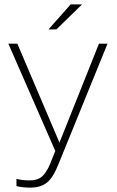

<svg xmlns="http://www.w3.org/2000/svg" viewBox="-20 -693 531 875"><path d="M193 84Q200 74 206.5 58.5Q213 43 232 -5L18 -494H59L251 -43L431 -494H470L249 49Q223 116 194 139Q165 162 119 162Q101 162 85.5 160.5Q70 159 55 155V122Q69 126 84 127.5Q99 129 115 129Q143 129 161 119Q179 109 193 84ZM302 -673H354L237 -559H201Z"/></svg>

Font: Blinker ExtraLight
Style: Regular
Weight: 200
Designer: Juergen Huber
Foundry: supertype
Version: Version 1.017;hotconv 1.0.117;makeotfexe 2.5.65602